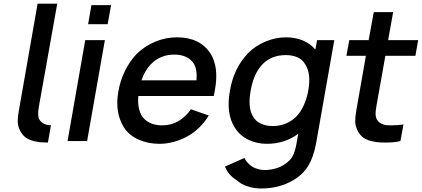

<svg xmlns="http://www.w3.org/2000/svg" viewBox="-20 -786 2350 1070"><path d="M189.5 -765.5H299L197 -193.5Q192.5 -167.5 192.5 -152Q192.5 -136.5 196.5 -126Q203.5 -109.5 219 -100Q234.5 -90.5 253.5 -88.5Q256 -88 264 -88L247 8.5Q208.5 8.5 187.5 4Q148.5 -2 125 -18.2Q101.5 -34.5 88 -66.5Q78.5 -88.5 78.8 -112.5Q79 -136.5 85.5 -172Z M599 -757.5 580 -651H471L489.5 -757.5ZM564.5 -562.5 465.5 0H356.5L455 -562.5Z M768.5 -143.5Q784.5 -116.5 814 -102Q843.5 -87.5 881 -87.5Q938.5 -87.5 980 -114.5Q1017.5 -138.5 1044 -177L1143.5 -142.5Q1122 -106.5 1091.2 -76.2Q1060.5 -46 1024 -26Q988 -6 947.8 4.8Q907.5 15.5 868.5 15.5Q804.5 15.5 751.5 -8.5Q698 -32.5 670 -77Q619 -159 639.5 -276Q650 -336.5 676 -390Q702 -443.5 741.5 -485.5Q788 -530.5 846.2 -554.2Q904.5 -578 967.5 -578Q1092.5 -578 1152 -489.5Q1201 -414 1178 -285.5Q1176 -274 1174.2 -265.2Q1172.5 -256.5 1171 -251H751Q745 -186 768.5 -143.5ZM819 -426Q786 -391.5 768.5 -338.5H1075Q1080 -396 1061.5 -429Q1046 -455 1016.8 -468.8Q987.5 -482.5 950 -481.5Q915.5 -482.5 880.8 -468.8Q846 -455 819 -426Z M1843 -562.5 1741 15.5Q1726.5 92 1697 139.5Q1667 188 1611.5 220Q1534 264.5 1434.5 264.5Q1415 264.5 1395.5 261.2Q1376 258 1358 252Q1340 246 1324.8 237.2Q1309.5 228.5 1298 217.5Q1253.5 190.5 1233.5 142.5L1343 94Q1348.5 110.5 1363.5 124Q1378.5 141.5 1403.5 151.5Q1428.5 161.5 1454.5 161.5Q1486 161.5 1516.5 152.8Q1547 144 1570 127Q1599 107.5 1612 82Q1625 56 1632.5 13.5L1642 -40.5Q1566.5 15.5 1467 15.5Q1438.5 15.5 1412 9.5Q1385.5 3.5 1362.5 -8Q1339.5 -19.5 1320.8 -36.2Q1302 -53 1288.5 -75Q1238 -154 1261.5 -281Q1283 -407 1361.5 -488.5Q1403.5 -531.5 1459.5 -554.5Q1516.5 -578 1574 -578Q1625.5 -578 1668 -560.2Q1710.5 -542.5 1737.5 -509.5L1747 -562.5ZM1629.5 -134.5Q1655.5 -160.5 1672.8 -198.8Q1690 -237 1698 -281Q1715 -376.5 1680.5 -428Q1666 -454 1637.8 -466.5Q1609.5 -479 1573 -479Q1487.5 -479 1437.5 -422Q1392.5 -371 1377 -281Q1360.5 -189.5 1387.5 -141.5Q1402 -112.5 1431.8 -98Q1461.5 -83.5 1499 -83.5Q1576 -83.5 1629.5 -134.5Z M2083.5 -227Q2083 -219.5 2077.5 -193Q2073 -167.5 2073 -152Q2073 -136.5 2077.5 -126Q2084.5 -109.5 2099.8 -100Q2115 -90.5 2134.5 -88.5Q2139.5 -88 2146.8 -87.8Q2154 -87.5 2164 -87.5Q2179 -87.5 2195 -88.8Q2211 -90 2228.5 -92.5L2211.5 0Q2180 8.5 2128.5 8.5Q2089.5 8.5 2068 4Q2029 -2 2005.8 -18.2Q1982.5 -34.5 1969 -66.5Q1959.5 -88.5 1959.5 -112.5Q1959.5 -136.5 1966 -172L1974.5 -221L2019 -475H1910.5L1926.5 -562.5H2034.5L2063 -718.5H2171L2143 -562.5H2310.5L2295 -475H2127.5Z"/></svg>

Font: Russisch Sans SemiBold
Style: Italic
Weight: 600
Width: 4
Italic angle: -10°
Designer: Michael Sharanda (font) & Cristiano Sobral (main changes)
Foundry: Michael Sharanda
Version: Version 2.00;September 8, 2020;FontCreator 13.0.0.2681 64-bi